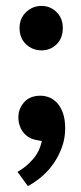

<svg xmlns="http://www.w3.org/2000/svg" viewBox="-20 -463 275 648"><path d="M46 -369Q46 -401 68 -422Q90 -443 120 -443Q150 -443 171 -422Q192 -401 192 -369Q192 -334 171 -313.5Q150 -293 120 -293Q90 -293 68 -313.5Q46 -334 46 -369ZM105 10Q75 5 58.5 -16.5Q42 -38 42 -67Q42 -96 61.5 -118Q81 -140 117 -140Q131 -140 145.5 -134.5Q160 -129 172 -116.5Q184 -104 192 -82.5Q200 -61 200 -29Q200 3 189.5 32.5Q179 62 162 87Q145 112 122 132Q99 152 74 165L39 117Q68 101 91 74.5Q114 48 121 13Z"/></svg>

Font: Mukta SemiBold
Style: Regular
Weight: 600
Designer: Girish Dalvi and Yashodeep Gholap
Foundry: Ek Type
Version: Version 2.538;PS 1.002;hotconv 16.6.51;makeotf.lib2.5.65220;